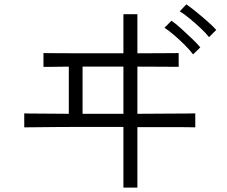

<svg xmlns="http://www.w3.org/2000/svg" viewBox="-20 -830 1040 879"><path d="M545 29V-249H508Q438 -249 369.5 -249Q301 -249 243 -248.5Q185 -248 144.5 -247.5Q104 -247 91 -247V-311Q108 -310 163.5 -310Q219 -310 295 -309V-525Q252 -524 220.5 -524Q189 -524 179 -524V-587Q195 -587 244 -586.5Q293 -586 363.5 -586Q434 -586 511 -586H545V-765H609V-586Q674 -586 725 -586.5Q776 -587 798 -587V-524Q775 -524 724.5 -524.5Q674 -525 609 -525V-309Q700 -310 771.5 -310Q843 -310 874 -311V-247Q842 -248 771 -248Q700 -248 609 -248V29ZM358 -309H545V-525H358ZM864 -581Q849 -601 826 -624Q803 -647 778 -668.5Q753 -690 733 -703L765 -735Q783 -723 808.5 -700Q834 -677 859 -653Q884 -629 897 -613ZM937 -660Q922 -679 898 -701.5Q874 -724 848.5 -745Q823 -766 803 -778L833 -810Q851 -798 878 -776Q905 -754 930.5 -731.5Q956 -709 970 -693Z"/></svg>

Font: Zen Kaku Gothic New
Style: Regular
Weight: 400
Designer: Yoshimichi Ohira
Foundry: Positype
Version: Version 1.001